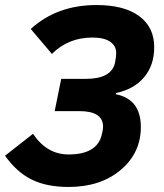

<svg xmlns="http://www.w3.org/2000/svg" viewBox="-22 -730 649 762"><path d="M250 12Q163 12 103.5 -17.5Q44 -47 -2 -112L109 -199Q164 -117 250 -117Q361 -117 381 -192Q387 -214 387 -227Q387 -289 293 -289H195L221 -417H318Q419 -417 434 -479Q439 -501 439 -521Q439 -548 415 -564.5Q391 -581 345 -581Q249 -581 184 -516L100 -615Q204 -710 361 -710Q471 -710 530.5 -666Q590 -622 590 -543Q590 -471 550 -423.5Q510 -376 439 -361L438 -356Q537 -336 537 -226Q537 -123 457 -55.5Q377 12 250 12Z"/></svg>

Font: Aneliza
Style: Bold Italic
Weight: 700
Italic angle: -11.31°
Designer: Mike Abbink, Paul van der Laan, Pieter van Rosmalen
Foundry: Bold Monday
Version: Version 3.0